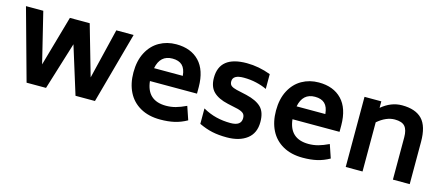

<svg xmlns="http://www.w3.org/2000/svg" viewBox="-45 -1018 3399 1478"><g transform="rotate(15 1655.0 -279.0)"><path d="M885 -559 729 9H574L456 -370L339 9H184L27 -559H165L263 -158L377 -559H535L650 -158L747 -559Z M1266 -97Q1305 -97 1342 -107Q1379 -117 1425 -139L1461 -33Q1413 -6 1363 5.5Q1313 17 1250 17Q1157 17 1091 -20.5Q1025 -58 991.5 -125Q958 -192 958 -281Q958 -374 993 -440.5Q1028 -507 1088 -541Q1148 -575 1222 -575Q1339 -575 1405.5 -505.5Q1472 -436 1473 -302V-249H1098Q1114 -97 1266 -97ZM1103 -353H1332Q1327 -409 1300 -435Q1273 -461 1222 -461Q1124 -461 1103 -353Z M1558 -31V-154Q1611 -124 1665.5 -110.5Q1720 -97 1780 -97Q1865 -97 1865 -158Q1865 -184 1850.5 -196.5Q1836 -209 1805 -217L1723 -235Q1646 -252 1606.5 -290.5Q1567 -329 1567 -401Q1567 -575 1784 -575Q1879 -575 1975 -539V-421Q1938 -439 1890 -450Q1842 -461 1790 -461Q1703 -461 1703 -409Q1703 -385 1717.5 -374Q1732 -363 1761 -356L1842 -338Q1923 -319 1962 -281Q2001 -243 2001 -164Q2001 -75 1941 -29Q1881 17 1780 17Q1715 17 1664 6Q1613 -5 1558 -31Z M2402 -97Q2441 -97 2478 -107Q2515 -117 2561 -139L2597 -33Q2549 -6 2499 5.5Q2449 17 2386 17Q2293 17 2227 -20.5Q2161 -58 2127.5 -125Q2094 -192 2094 -281Q2094 -374 2129 -440.5Q2164 -507 2224 -541Q2284 -575 2358 -575Q2475 -575 2541.5 -505.5Q2608 -436 2609 -302V-249H2234Q2250 -97 2402 -97ZM2239 -353H2468Q2463 -409 2436 -435Q2409 -461 2358 -461Q2260 -461 2239 -353Z M3235 -337V0H3101V-337Q3101 -396 3077.5 -423.5Q3054 -451 2996 -451Q2928 -451 2859 -392V0H2725V-559H2859V-507Q2935 -571 3022 -571Q3130 -571 3182.5 -516Q3235 -461 3235 -337Z"/></g></svg>

Font: Biryani
Style: Bold
Weight: 700
Designer: Dan Reynolds and Mathieu Reguer
Foundry: Dan Reynolds and Mathieu Reguer
Version: Version 1.004; ttfautohint (v1.1) -l 5 -r 5 -G 72 -x 0 -D la